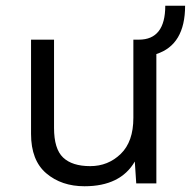

<svg xmlns="http://www.w3.org/2000/svg" viewBox="-20 -638 664 668"><path d="M624 -618Q624 -482 524 -450V0H454L449 -76Q399 10 274 10Q194 10 141 -35Q88 -80 88 -172V-500H168V-193Q168 -120 199.5 -90Q231 -60 294 -60Q356 -60 400 -102.5Q444 -145 444 -228V-500H463Q555 -500 555 -618Z"/></svg>

Font: Elaine Sans
Style: Regular
Weight: 400
Designer: Wei Huang
Foundry: Wei Huang
Version: Version 2.001;December 24, 2019;FontCreator 12.0.0.2547 64-b